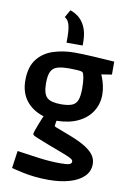

<svg xmlns="http://www.w3.org/2000/svg" viewBox="-108 -907 769 1150"><g transform="rotate(10 276.5 -332.5)"><path d="M270 179Q226 179 185 174.5Q144 170 112.5 163Q81 156 62.5 151.5Q44 147 44 147L59 41Q126 51 194 60Q262 69 323 69Q363 69 377.5 64Q392 59 392 47Q392 41 387.5 36Q383 31 367.5 23.5Q352 16 320 4Q288 -8 233 -29Q187 -47 166 -55.5Q145 -64 139.5 -68Q134 -72 134 -76Q134 -83 140 -100Q146 -117 153.5 -136.5Q161 -156 167.5 -171.5Q174 -187 176 -191Q108 -212 69.5 -261Q31 -310 31 -385Q31 -466 67.5 -513Q104 -560 164 -579.5Q224 -599 294 -599Q314 -599 345 -598Q376 -597 409 -595Q442 -593 471 -591Q500 -589 518 -588Q536 -587 536 -587V-508L473 -498Q473 -498 480 -480.5Q487 -463 493.5 -435.5Q500 -408 500 -379Q500 -323 471.5 -277.5Q443 -232 388.5 -205.5Q334 -179 257 -178Q256 -173 254 -161Q252 -149 252 -146Q252 -143 262.5 -138.5Q273 -134 295.5 -126Q318 -118 353 -104Q415 -80 450.5 -57Q486 -34 501 -10.5Q516 13 516 40Q516 85 484.5 116Q453 147 397.5 163Q342 179 270 179ZM266 -280Q308 -280 332 -289.5Q356 -299 365.5 -324Q375 -349 375 -395Q375 -434 370.5 -460Q366 -486 360 -491Q358 -494 347.5 -496Q337 -498 323.5 -498.5Q310 -499 298 -499.5Q286 -500 278 -500Q233 -500 206.5 -492Q180 -484 168 -460.5Q156 -437 156 -389Q156 -325 180 -302.5Q204 -280 266 -280ZM224 -844 198 -798Q219 -786 227 -757.5Q235 -729 235 -681V-649H333V-674Q332 -728 315.5 -763Q299 -798 274.5 -817Q250 -836 224 -844Z"/></g></svg>

Font: Ruda ExtraBold
Style: Regular
Weight: 800
Designer: Mariela Monsalve and Angelina Sanchez
Foundry: Mariela Monsalve and Angelina Sanchez
Version: Version 2.000